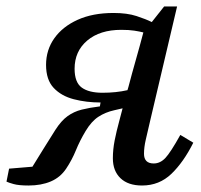

<svg xmlns="http://www.w3.org/2000/svg" viewBox="-31 -560 620 592"><path d="M199 -348Q199 -306 221 -290Q243 -274 285 -274Q327 -274 362 -282L365 -292Q376 -334 388 -376Q400 -418 411 -460Q399 -463 383 -465.5Q367 -468 343 -468Q277 -468 238 -435Q199 -402 199 -348ZM-11 0 -3 -40 69 -46Q85 -72 103 -101Q121 -130 140 -160Q158 -188 177.5 -202Q197 -216 221 -222Q245 -228 277 -232L279 -244Q235 -244 196.5 -254Q158 -264 134.5 -289Q111 -314 111 -360Q111 -406 136.5 -442Q162 -478 208.5 -499Q255 -520 319 -520Q361 -520 390 -510.5Q419 -501 437 -492L475 -540H515L433 -192Q424 -153 418.5 -129.5Q413 -106 413 -86Q413 -56 443 -56Q463 -56 479 -73Q495 -90 525 -144L565 -120Q535 -60 497.5 -24Q460 12 407 12Q364 12 340.5 -10.5Q317 -33 317 -72Q317 -99 322.5 -127Q328 -155 337 -188L347 -226L321 -220Q294 -214 272.5 -200Q251 -186 233 -156Q215 -126 203 -96.5Q191 -67 173 -40Q155 -13 125.5 -0.5Q96 12 57 12Q27 12 11 7.5Q-5 3 -11 0Z"/></svg>

Font: Source Serif 4 Caption
Style: Italic
Weight: 400
Italic angle: -12°
Designer: Frank Grießhammer
Foundry: Adobe Systems Incorporated
Version: Version 4.004;hotconv 1.0.117;makeotfexe 2.5.65602